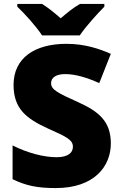

<svg xmlns="http://www.w3.org/2000/svg" viewBox="-20 -947 617 977"><path d="M194 -767H386C417 -813 477 -879 511 -913V-927H387C352 -907 324 -884 289 -854C254 -884 229 -905 194 -927H68V-913C106 -877 164 -813 194 -767ZM544 -217C544 -328 484 -379 380 -426C274 -474 240 -490 240 -524C240 -550 262 -570 312 -570C363 -570 424 -552 485 -524L544 -673C485 -699 411 -724 318 -724C158 -724 49 -653 49 -515C49 -392 116 -343 222 -294C315 -252 351 -237 351 -200C351 -169 325 -147 268 -147C204 -147 121 -168 44 -207V-35C112 -3 166 10 264 10C459 10 544 -100 544 -217Z"/></svg>

Font: Noto Sans Sinhala UI Black
Style: Regular
Weight: 900
Designer: Jelle Bosma - Monotype Design Team
Foundry: Monotype Imaging Inc.
Version: Version 2.006